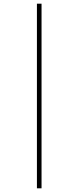

<svg xmlns="http://www.w3.org/2000/svg" viewBox="-20 -731 425 1040"><path d="M180 -711H205V289H180Z"/></svg>

Font: Ysabeau Extralight
Style: Regular
Weight: 200
Designer: Christian Thalmann (Catharsis Fonts)
Version: Version 0.003